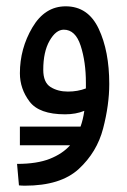

<svg xmlns="http://www.w3.org/2000/svg" viewBox="-20 -357 402 608"><path d="M195 -67Q163 -67 140 -81.5Q117 -96 117 -136Q117 -193 137 -228Q157 -263 182 -263Q219 -263 235.5 -212Q252 -161 252 -95Q252 -85 252 -77Q226 -67 195 -67ZM59 231Q172 231 229.5 178Q287 125 306.5 50Q326 -25 326 -91Q326 -195 292.5 -266Q259 -337 188 -337Q122 -337 82.5 -270Q43 -203 43 -125Q43 -76 73.5 -35.5Q104 5 186 5Q220 5 247 -6Q243 22 235 44H43V103H202Q178 130 137.5 146Q97 162 34 162L40 230Q49 231 59 231Z"/></svg>

Font: Noto Sans Arabic Condensed
Style: Regular
Weight: 400
Width: 3
Designer: Nadine Chahine
Foundry: Monotype Imaging Inc.
Version: 1.001